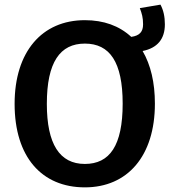

<svg xmlns="http://www.w3.org/2000/svg" viewBox="-20 -793 750 828"><path d="M691 -688C691 -721 685 -749 672 -773L583 -758C592 -734 597 -717 597 -688C597 -656 582 -639 546 -634C494 -682 427 -706 346 -706C161 -706 43 -570 43 -345C43 -116 160 15 346 15C530 15 648 -120 648 -346C648 -437 630 -513 595 -573C659 -586 691 -625 691 -688ZM346 -86C237 -86 182 -172 182 -345C182 -525 239 -605 346 -605C453 -605 509 -526 509 -346C509 -165 453 -86 346 -86Z"/></svg>

Font: Fira Sans Medium
Style: Regular
Weight: 500
Designer: Carrois Corporate & Edenspiekermann AG
Foundry: Carrois Corporate GbR & Edenspiekermann AG
Version: Version 4.203